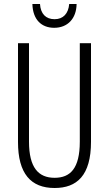

<svg xmlns="http://www.w3.org/2000/svg" viewBox="-20 -1023 544 960"><path d="M363 -1003H326C322 -955 296 -927 253 -927C209 -927 183 -954 180 -1003H142C144 -924 188 -884 251 -884C318 -884 362 -930 363 -1003ZM435 -314V-807H379V-315C379 -180 331 -134 253 -134C172 -134 125 -185 125 -315V-807H70V-313C70 -155 134 -83 253 -83C364 -83 435 -145 435 -314Z"/></svg>

Font: Noto Sans Kannada UI ExtraCondensed Light
Style: Regular
Weight: 300
Width: 2
Designer: Jelle Bosma - Monotype Design Team
Foundry: Monotype Imaging Inc.
Version: Version 2.005